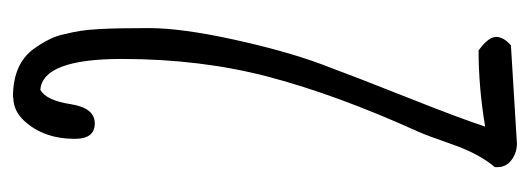

<svg xmlns="http://www.w3.org/2000/svg" viewBox="-282 -533 822 298"><g transform="rotate(-90 129.0 -384.0)"><path d="M18.6 0ZM207.5 -2 55.2 7.3Q41 7.3 29.8 -1Q18.6 -9.3 18.6 -22.9V-26.9Q39.6 -51.8 53.7 -92.5Q67.9 -133.3 73.7 -146Q130.9 -272.5 158.7 -377.9Q186.5 -483.4 186.5 -606Q186.5 -728.5 138.7 -732.4Q122.1 -723.6 116.2 -684.6Q110.4 -647.9 86.4 -647.9Q62.5 -647.9 62.5 -678.7Q62.5 -727.5 90.8 -757.8Q106.4 -774.4 127 -774.4V-774.9Q178.7 -774.9 202.1 -742.7Q219.2 -718.8 223.9 -699.7Q228.5 -680.7 230.2 -669.4Q231.9 -658.2 232.9 -640.6Q234.4 -614.3 234.4 -564Q234.4 -513.7 216.8 -433.1Q199.2 -352.5 178.5 -296.6Q157.7 -240.7 126.5 -162.1Q95.2 -83.5 81.5 -42Q142.1 -52.2 199.7 -52.2Q220.7 -37.1 220.7 -25.1Q220.7 -13.2 207.5 -2Z"/></g></svg>

Font: Amatic
Style: Bold
Weight: 700
Width: 3
Version: Version 2.000; ttfautohint (v0.92-dirty) -l 8 -r 50 -G 50 -x